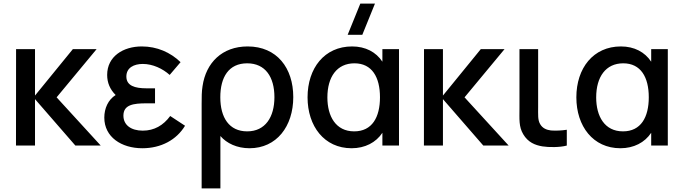

<svg xmlns="http://www.w3.org/2000/svg" viewBox="-20 -815 3829 1075"><path d="M69.5 0H176V-260L402 0H544L297 -270L521 -540H388L176 -280V-540H70Z M777 15C882 15 968.5 -32 1016 -111L933 -165.5C894.5 -113 843.5 -83.5 779.5 -83.5C713 -83.5 671 -115.5 671 -167.5C671 -228.5 726 -236.5 800 -236.5H848V-320.5H800C735 -320.5 687.5 -335 687.5 -386.5C687.5 -436 730 -457 779.5 -457C835.5 -457 891 -430.5 930 -395.5L991 -467C934 -522 859 -555 774 -555C670 -555 580 -499.5 580 -395.5C580 -352 595.5 -315 627.5 -283C585.5 -256.5 564 -208.5 564 -156.5C564 -47.5 660 15 777 15Z M1109 -233.5V240H1214V-53.5C1249 -12.5 1307 15 1377 15C1528.5 15 1622 -107.5 1622 -271.5C1622 -433.5 1531 -555 1366.5 -555C1223.5 -555 1133 -463.5 1114 -332.5C1109 -302.5 1109 -269.5 1109 -233.5ZM1213.5 -270.5C1213.5 -383 1260.5 -460.5 1364 -460.5C1466 -460.5 1516.5 -383.5 1516.5 -271C1516.5 -159.5 1465.5 -79.5 1364 -79.5C1263 -79.5 1213.5 -156.5 1213.5 -270.5Z M1948.5 15C2023.5 15 2085 -17 2121 -71.5V0H2214V-540H2121V-469.5C2085.5 -523.5 2026.5 -555 1951.5 -555C1796.5 -555 1702 -433.5 1702 -270C1702 -108.5 1795.5 15 1948.5 15ZM1813 -269.5C1813 -384.5 1866.5 -460.5 1964.5 -460.5C2063 -460.5 2107.5 -382.5 2107.5 -270.5C2107.5 -158.5 2063.5 -79.5 1963 -79.5C1860 -79.5 1813 -164 1813 -269.5ZM1926.5 -620H2008.5L2079.5 -795H1997.5Z M2353.5 0H2460V-260L2686 0H2828L2581 -270L2805 -540H2672L2460 -280V-540H2354Z M3016.5 4.5C3053 10.5 3115 10.5 3153.5 0V-88.5C3125.5 -84 3092.5 -82.5 3065 -84.5C3040.5 -87.5 3017.5 -96.5 3004 -120.5C2990.5 -143.5 2993 -172.5 2993 -217.5V-540H2888.5V-212.5C2888.5 -148 2884 -106.5 2909.5 -63.5C2936.5 -18 2975.5 -2.5 3016.5 4.5Z M3453.5 15C3528.5 15 3590 -17 3626 -71.5V0H3719V-540H3626V-469.5C3590.5 -523.5 3531.5 -555 3456.5 -555C3301.5 -555 3207 -433.5 3207 -270C3207 -108.5 3300.5 15 3453.5 15ZM3318 -269.5C3318 -384.5 3371.5 -460.5 3469.5 -460.5C3568 -460.5 3612.5 -382.5 3612.5 -270.5C3612.5 -158.5 3568.5 -79.5 3468 -79.5C3365 -79.5 3318 -164 3318 -269.5Z"/></svg>

Font: Eudonet SemiBold
Style: Regular
Weight: 600
Designer: Mikhail Sharanda
Foundry: Mikhail Sharanda
Version: Version 4.503;Glyphs 3.1.2 (3151)